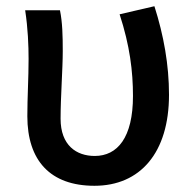

<svg xmlns="http://www.w3.org/2000/svg" viewBox="-20 -584 621 618"><path d="M284 14C431 14 524 -92 524 -279C524 -375 507 -470 477 -564L365 -538C398 -437 408 -354 408 -275C408 -141 358 -82 285 -82C226 -82 175 -116 175 -202C175 -271 182 -363 182 -419C182 -469 181 -512 173 -551H61C70 -492 72 -437 72 -394C72 -332 68 -271 68 -210C68 -67 142 14 284 14Z"/></svg>

Font: Noto Sans CJK TC Medium
Style: Regular
Weight: 500
Designer: Ryoko NISHIZUKA 西塚涼子 (kana, bopomofo & ideographs); Paul D. Hunt (Latin, Greek & Cyrillic); Sandoll Communications 산돌커뮤니
Foundry: Adobe
Version: Version 2.004;hotconv 1.0.118;makeotfexe 2.5.65603